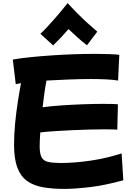

<svg xmlns="http://www.w3.org/2000/svg" viewBox="-20 -1150 879 1244"><path d="M396 74Q320 74 259.5 63.5Q199 53 157 23.5Q115 -6 93 -63Q71 -120 71 -212Q71 -279 78 -351Q85 -423 95.5 -490.5Q106 -558 116 -611Q96 -608 82 -605L63 -764Q112 -773 176.5 -779.5Q241 -786 313.5 -791Q386 -796 458 -798.5Q530 -801 593 -801Q643 -801 684.5 -799.5Q726 -798 753 -795L745 -628Q718 -633 672 -635.5Q626 -638 569 -638Q502 -638 426 -635Q350 -632 281 -628Q273 -586 267 -542Q261 -498 256 -455Q314 -463 383.5 -467.5Q453 -472 522 -474.5Q591 -477 646 -477Q678 -477 703 -476.5Q728 -476 744 -474L740 -310Q727 -311 704.5 -311.5Q682 -312 652 -312Q609 -312 556 -310.5Q503 -309 446.5 -306.5Q390 -304 337 -300.5Q284 -297 241 -292Q237 -236 237 -202Q237 -153 250 -130Q263 -107 293.5 -100.5Q324 -94 374 -94Q463 -94 565.5 -109Q668 -124 768 -156L779 18Q659 51 561.5 62.5Q464 74 396 74ZM241.8 -931.2Q261.4 -948.8 285.9 -975.3Q310.4 -1001.8 335.3 -1030.2Q360.3 -1058.6 381.9 -1085.1Q403.5 -1111.5 418.2 -1130.1Q443.6 -1101.7 476.5 -1068.4Q509.3 -1035.1 544.1 -1003.2Q578.9 -971.4 610.2 -944.9L543.6 -856.7Q511.3 -881.2 483.3 -906.7Q455.4 -932.2 424 -961.6Q397.6 -931.2 375.5 -907.7Q353.5 -884.2 324.1 -855.7Q322.1 -857.7 309.4 -869.5Q296.6 -881.2 281 -895.4Q265.3 -909.6 253.5 -920.4Q241.8 -931.2 241.8 -931.2Z"/></svg>

Font: Mochiy Pop P One
Style: Regular
Weight: 400
Designer: FONTDASU
Foundry: FONTDASU / Google Inc. / Adobe
Version: Version 2.000